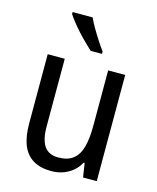

<svg xmlns="http://www.w3.org/2000/svg" viewBox="-116 -846 765 936"><g transform="rotate(15 266.5 -378.0)"><path d="M460 -536V0H391L380 -71H375Q361 -44 338.5 -26Q316 -8 289.5 1Q263 10 232 10Q177 10 140.5 -12Q104 -34 86.5 -77.5Q69 -121 69 -186V-536H155V-195Q155 -128 177.5 -95.5Q200 -63 248 -63Q296 -63 323.5 -85Q351 -107 362.5 -149.5Q374 -192 374 -255V-536ZM234 -766Q244 -744 260 -716.5Q276 -689 293 -663Q310 -637 324 -618V-606H267Q252 -620 232.5 -639Q213 -658 193.5 -679.5Q174 -701 158 -721.5Q142 -742 133 -756V-766Z"/></g></svg>

Font: Noto Sans Display SemiCondensed
Style: Regular
Weight: 400
Width: 4
Version: Version 2.003